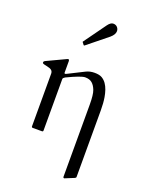

<svg xmlns="http://www.w3.org/2000/svg" viewBox="-181 -871 929 1191"><g transform="rotate(20 284.0 -276.0)"><path d="M158.7 -473.6Q164.6 -476.6 166 -476.6Q174.3 -476.6 174.3 -464.8V-388.7Q175.8 -383.8 178.2 -383.8Q180.7 -383.8 181.9 -384.3Q183.1 -384.8 186 -385.7L293 -439.5Q318.4 -452.6 350.1 -452.6Q381.8 -452.6 399.2 -442.4Q416.5 -432.1 428.5 -415.3Q440.4 -398.4 447.8 -376.7Q455.1 -355 459 -332Q465.3 -295.4 465.3 -247.1V194.3Q465.3 198.2 457.5 202.1L396.5 227.1Q388.7 227.1 388.7 219.2V-256.8Q388.7 -321.8 378.2 -349.6Q367.7 -377.4 350.8 -391.8Q334 -406.2 304.7 -406.2Q277.8 -406.2 187 -362.3Q174.8 -355 174.3 -348.6V-7.8Q174.3 0 166.5 0H106Q98.1 0 98.1 -7.8V-356.4Q98.1 -377 75.7 -384.8Q65.9 -388.2 54.7 -390.4Q43.5 -392.6 36.9 -394.5Q30.3 -396.5 28.6 -398.2Q26.9 -399.9 26.9 -403.8Q26.9 -411.1 34.2 -415ZM215.8 -605Q213.9 -606.9 213.9 -607.9Q213.9 -608.9 215.8 -610.8L319.8 -754.9Q337.4 -778.8 354.5 -778.8Q371.6 -778.8 381.6 -767.8Q391.6 -756.8 391.6 -742.2Q391.6 -719.7 364.7 -696.8L233.4 -590.8Q231 -589.4 229.5 -589.4Q228 -589.4 226.6 -590.8Z"/></g></svg>

Font: Cardo-Italic
Style: Italic
Weight: 400
Italic angle: -12°
Designer: David J. Perry
Foundry: David J. Perry
Version: Version 0.991